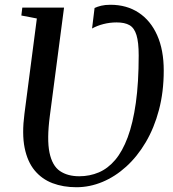

<svg xmlns="http://www.w3.org/2000/svg" viewBox="-20 -775 724 805"><path d="M300.5 10Q245 10 200.2 -7Q155.5 -24 125.2 -60.5Q95 -97 83.2 -155.5Q71.5 -214 82.5 -298L134.5 -697.5L69.5 -710L73.5 -743H248.5L189 -289.5Q176 -190.5 187.5 -135.2Q199 -80 231.2 -58Q263.5 -36 312.5 -36Q356 -36 394.2 -52.2Q432.5 -68.5 463 -104.5Q493.5 -140.5 515.5 -199.5Q537.5 -258.5 549.5 -343.5Q561.5 -428.5 561.5 -542.5Q561.5 -598 552.2 -628Q543 -658 523 -669.5Q503 -681 469 -681Q440.5 -681 414 -674.2Q387.5 -667.5 366 -655.5L376.5 -741.5Q388 -747 404.2 -751Q420.5 -755 443 -755Q511 -755 561.2 -722Q611.5 -689 639 -627.2Q666.5 -565.5 666.5 -479Q666.5 -390 646.5 -314.2Q626.5 -238.5 591 -178.5Q555.5 -118.5 509.2 -76.5Q463 -34.5 409.5 -12.2Q356 10 300.5 10Z"/></svg>

Font: Merriweather 72pt
Style: Italic
Weight: 400
Italic angle: -7.8°
Version: Version 2.101